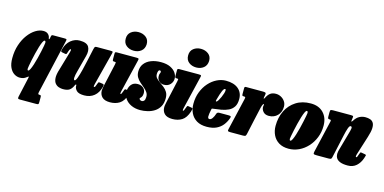

<svg xmlns="http://www.w3.org/2000/svg" viewBox="-92 -1319 4182 2093"><g transform="rotate(15 1999.5 -272.5)"><path d="M1.5 -165Q1.5 -247.5 24.5 -316Q47.5 -384.5 85 -434.5Q122.5 -484.5 166.8 -511.8Q211 -539 254 -539Q289 -539 307.5 -521.2Q326 -503.5 329 -482Q331.5 -465 336 -467.5Q340.5 -470 342.5 -482L346.5 -502Q349.5 -515 354 -517.5Q358.5 -520 371 -520H494.5Q515.5 -520 519 -516Q522.5 -512 518.5 -495L378.5 115Q375 131 376.2 138Q377.5 145 393 145H393.5Q405 145 407.8 149.8Q410.5 154.5 410.5 170V222.5Q410.5 241 406 245.5Q401.5 250 383.5 250H201Q182 250 177.8 245.2Q173.5 240.5 177 222L227.5 -4Q231.5 -20 223 -15.5Q214.5 -11 206 -3.5Q178.5 20 134.5 20Q101.5 20 71 0.8Q40.5 -18.5 21 -59.2Q1.5 -100 1.5 -165ZM306.5 -420Q306.5 -428 303.8 -434Q301 -440 294 -440Q284.5 -440 273.5 -417Q262.5 -394 251.2 -357.5Q240 -321 229.8 -279Q219.5 -237 211.5 -198.5Q203.5 -160 198.8 -133Q194 -106 194 -100Q193.5 -79 203.5 -79Q213 -79 224.2 -101.2Q235.5 -123.5 247 -159.5Q258.5 -195.5 269 -236.8Q279.5 -278 287.8 -316.8Q296 -355.5 301.2 -383.5Q306.5 -411.5 306.5 -420Z M500.5 -398.5Q519 -467 564 -503.5Q609 -540 664 -540Q744.5 -540 767.2 -499.5Q790 -459 773 -395L724 -210Q710.5 -162 709.5 -134.5Q708.5 -107 720.5 -107Q732 -107 745.8 -143.5Q759.5 -180 774.2 -238.8Q789 -297.5 803 -364L830 -488Q833 -502.5 837.5 -511.2Q842 -520 859 -520H1010Q1032 -520 1038 -517.2Q1044 -514.5 1039.5 -497L944 -126Q941 -115 939.5 -103.5Q938 -92 944.5 -92Q953 -92 957 -102.2Q961 -112.5 970.5 -137Q974.5 -148.5 977.5 -152.5Q980.5 -156.5 996.5 -154L1025 -149.5Q1038 -148 1039.5 -140.8Q1041 -133.5 1037 -118Q1019.5 -48.5 974.2 -11.8Q929 25 862.5 25Q800 25 776.2 0.8Q752.5 -23.5 752.5 -50V-60Q752.5 -66.5 747.2 -66.5Q742 -66.5 738 -57Q721 -17 696.5 1Q672 19 622 19Q599 19 574.5 11Q550 3 532.8 -18.2Q515.5 -39.5 513 -78.2Q510.5 -117 530.5 -179L592 -390Q595.5 -401.5 596.8 -412.2Q598 -423 591 -423Q586 -423 580.5 -413.2Q575 -403.5 565.5 -373Q563 -365 560.2 -361Q557.5 -357 542.5 -360L508.5 -366.5Q497.5 -369 497 -376.2Q496.5 -383.5 500.5 -398.5Z M1141 -690Q1141 -741 1175.8 -768Q1210.5 -795 1259 -795Q1308 -795 1343.2 -768Q1378.5 -741 1378 -690Q1376 -639 1342 -612Q1308 -585 1259 -585Q1210.5 -585 1175.8 -612Q1141 -639 1141 -690ZM1331 -490 1243.5 -126Q1242.5 -121.5 1241 -113.2Q1239.5 -105 1239.5 -101Q1239.5 -92 1244 -92Q1252.5 -92 1267 -135.5Q1272 -150 1275.8 -153.5Q1279.5 -157 1289.5 -155L1326 -148.5Q1338.5 -146.5 1337 -134.2Q1335.5 -122 1330 -106Q1305.5 -31.5 1260.2 -3.2Q1215 25 1153.5 25Q1092 25 1063.8 -3.5Q1035.5 -32 1035.5 -77Q1035.5 -91.5 1039.2 -110Q1043 -128.5 1045.5 -140L1100.5 -386Q1104.5 -404.5 1104 -409.8Q1103.5 -415 1092 -415H1089Q1073.5 -415 1069.5 -419.2Q1065.5 -423.5 1065.5 -440V-499Q1065.5 -513.5 1070.2 -516.8Q1075 -520 1089 -520H1305Q1330 -520 1333.2 -515.2Q1336.5 -510.5 1331 -490Z M1522.5 -132.5Q1523.5 -163 1507.8 -185.5Q1492 -208 1468.5 -227.5Q1445 -247 1421.5 -267.8Q1398 -288.5 1382 -315.2Q1366 -342 1366 -380Q1366 -432 1393.8 -468.2Q1421.5 -504.5 1469.8 -523.2Q1518 -542 1580 -542Q1644.5 -542 1686.5 -521.8Q1728.5 -501.5 1749 -470.2Q1769.5 -439 1769.5 -406Q1769.5 -368.5 1743.2 -340.2Q1717 -312 1670.5 -312Q1639.5 -312 1616.5 -334.2Q1593.5 -356.5 1594 -390Q1594.5 -412 1599.2 -419.5Q1604 -427 1604.5 -436Q1604.5 -452 1588.5 -452Q1579.5 -452 1574.2 -439.2Q1569 -426.5 1568.5 -406Q1568 -379 1584.2 -360.2Q1600.5 -341.5 1624.8 -325Q1649 -308.5 1673.5 -289.2Q1698 -270 1714.5 -242.8Q1731 -215.5 1731 -174Q1731 -118 1709.5 -80.2Q1688 -42.5 1652.5 -20Q1617 2.5 1575.2 12.2Q1533.5 22 1493 22Q1435.5 22 1391.5 1.2Q1347.5 -19.5 1322.8 -55.2Q1298 -91 1298 -136Q1298 -179.5 1323.2 -212.8Q1348.5 -246 1397 -246Q1435.5 -246 1460.5 -224.2Q1485.5 -202.5 1485.5 -167Q1485 -140.5 1477.8 -127.8Q1470.5 -115 1463.5 -109.5Q1456.5 -104 1456.5 -99Q1456.5 -92.5 1464.8 -85.2Q1473 -78 1488 -78Q1499.5 -78 1510.8 -90Q1522 -102 1522.5 -132.5Z M1845.5 -690Q1845.5 -741 1880.2 -768Q1915 -795 1963.5 -795Q2012.5 -795 2047.8 -768Q2083 -741 2082.5 -690Q2080.5 -639 2046.5 -612Q2012.5 -585 1963.5 -585Q1915 -585 1880.2 -612Q1845.5 -639 1845.5 -690ZM2035.5 -490 1948 -126Q1947 -121.5 1945.5 -113.2Q1944 -105 1944 -101Q1944 -92 1948.5 -92Q1957 -92 1971.5 -135.5Q1976.5 -150 1980.2 -153.5Q1984 -157 1994 -155L2030.5 -148.5Q2043 -146.5 2041.5 -134.2Q2040 -122 2034.5 -106Q2010 -31.5 1964.8 -3.2Q1919.5 25 1858 25Q1796.5 25 1768.2 -3.5Q1740 -32 1740 -77Q1740 -91.5 1743.8 -110Q1747.5 -128.5 1750 -140L1805 -386Q1809 -404.5 1808.5 -409.8Q1808 -415 1796.5 -415H1793.5Q1778 -415 1774 -419.2Q1770 -423.5 1770 -440V-499Q1770 -513.5 1774.8 -516.8Q1779.5 -520 1793.5 -520H2009.5Q2034.5 -520 2037.8 -515.2Q2041 -510.5 2035.5 -490Z M2037.5 -195Q2037.5 -268 2061.2 -329.2Q2085 -390.5 2125 -435.5Q2165 -480.5 2215 -505.2Q2265 -530 2317 -530Q2407 -530 2457 -488Q2507 -446 2507 -373Q2507 -318.5 2486 -286Q2465 -253.5 2429.2 -236.2Q2393.5 -219 2347.8 -211Q2302 -203 2252.5 -197.5Q2245.5 -197 2244 -193.8Q2242.5 -190.5 2241 -182.5Q2229.5 -127 2230.2 -103Q2231 -79 2249.5 -79Q2266 -79 2281 -100Q2296 -121 2307 -155.5Q2312.5 -173 2338 -173H2438.5Q2460.5 -173 2465.5 -167.8Q2470.5 -162.5 2464 -145Q2449 -103 2421.8 -67.8Q2394.5 -32.5 2350.2 -11.2Q2306 10 2240 10Q2172.5 10 2127.5 -17Q2082.5 -44 2060 -90.5Q2037.5 -137 2037.5 -195ZM2276 -284.5Q2283.5 -288.5 2294 -305.8Q2304.5 -323 2314.8 -346Q2325 -369 2331.8 -390.5Q2338.5 -412 2338.5 -424Q2338.5 -431 2337.5 -435.5Q2336.5 -440 2329.5 -440Q2317.5 -440 2303 -408.5Q2288.5 -377 2268 -301Q2262 -278 2276 -284.5Z M2544.5 -520H2736Q2755 -520 2763.8 -515.5Q2772.5 -511 2768.5 -492L2764 -469Q2760.5 -451.5 2763.8 -447.8Q2767 -444 2774.5 -459.5Q2793.5 -498.5 2817.8 -515.8Q2842 -533 2880 -533Q2909.5 -533 2936.8 -518.8Q2964 -504.5 2981.8 -478.8Q2999.5 -453 2999.5 -419Q2999.5 -357.5 2961.5 -318.8Q2923.5 -280 2864 -280Q2823 -280 2801 -304.8Q2779 -329.5 2779.5 -360Q2780 -370.5 2781.8 -375.2Q2783.5 -380 2783.5 -385Q2783.5 -390 2779.5 -390Q2768.5 -390 2756.8 -343.8Q2745 -297.5 2723 -193.5L2688.5 -35Q2684.5 -15.5 2679 -7.8Q2673.5 0 2649.5 0H2507.5Q2486 0 2480.5 -4.2Q2475 -8.5 2478.5 -25L2563 -387Q2567 -405 2565 -410Q2563 -415 2548.5 -415H2545.5Q2533 -415 2530.2 -419.8Q2527.5 -424.5 2527.5 -441V-499.5Q2527.5 -511 2530.5 -515.5Q2533.5 -520 2544.5 -520Z M2965 -195Q2965 -290 3002.2 -365.8Q3039.5 -441.5 3109 -485.8Q3178.5 -530 3274.5 -530Q3366 -530 3418.2 -475Q3470.5 -420 3470.5 -330Q3470.5 -259 3446 -197.2Q3421.5 -135.5 3378.8 -88.8Q3336 -42 3281 -16Q3226 10 3164.5 10Q3099.5 10 3055 -17.2Q3010.5 -44.5 2987.8 -91Q2965 -137.5 2965 -195ZM3152 -100Q3152 -92.5 3154 -86.2Q3156 -80 3162.5 -80Q3172.5 -80 3183.8 -103Q3195 -126 3206.5 -162.5Q3218 -199 3228.5 -241Q3239 -283 3247.2 -321.5Q3255.5 -360 3260.5 -387Q3265.5 -414 3265.5 -420Q3265.5 -427 3263 -433.5Q3260.5 -440 3253 -440Q3243.5 -440 3232.5 -416.8Q3221.5 -393.5 3210.2 -356.5Q3199 -319.5 3188.5 -277.2Q3178 -235 3169.8 -196.2Q3161.5 -157.5 3156.8 -131.2Q3152 -105 3152 -100Z M3529 -520H3725Q3750 -520 3753.8 -515.5Q3757.5 -511 3753.5 -489L3752.5 -483Q3747.5 -454 3752 -453.2Q3756.5 -452.5 3767.5 -469.5Q3791 -507 3822.2 -523Q3853.5 -539 3888 -539Q3917.5 -539 3941.2 -531.2Q3965 -523.5 3978.2 -502.2Q3991.5 -481 3990.2 -442.2Q3989 -403.5 3969 -341L3901 -125Q3899 -118.5 3897.8 -111.2Q3896.5 -104 3896.5 -101Q3896.5 -92 3903 -92Q3908.5 -92 3912.8 -100.8Q3917 -109.5 3924 -131Q3930 -148.5 3933 -152.8Q3936 -157 3948 -154.5L3989 -147Q4000.5 -145 3998.8 -136Q3997 -127 3989 -103.5Q3970.5 -48.5 3932 -14.2Q3893.5 20 3835 20Q3780 20 3749 7.2Q3718 -5.5 3705.5 -26.5Q3693 -47.5 3693 -73Q3693.5 -87.5 3696 -100.8Q3698.5 -114 3702 -125L3754 -310Q3768.5 -358 3771.2 -380.5Q3774 -403 3756.5 -403Q3744 -403 3732.2 -370.2Q3720.5 -337.5 3708.8 -283.2Q3697 -229 3682.5 -163.5L3653.5 -31Q3649.5 -11.5 3643.5 -5.8Q3637.5 0 3614 0H3482Q3453 0 3447.2 -5.8Q3441.5 -11.5 3446.5 -34L3530.5 -394Q3534 -408 3529.2 -411.5Q3524.5 -415 3514 -415H3512Q3501 -415 3497.8 -421.2Q3494.5 -427.5 3494.5 -443V-489Q3494.5 -511.5 3501 -515.8Q3507.5 -520 3529 -520Z"/></g></svg>

Font: Besley* Condensed Fatface
Style: Italic
Weight: 900
Width: 3
Italic angle: -13°
Designer: Owen Earl
Foundry: indestructible type*
Version: Version 3.000; ttfautohint (v1.8.3)